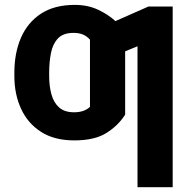

<svg xmlns="http://www.w3.org/2000/svg" viewBox="-20 -573 775 797"><path d="M696.8 -545.9V204.1H550.8V-380.9L499.5 -359.9V-97.2Q471.2 -52.2 422.1 -21.2Q373 9.8 288.6 9.8Q205.6 9.8 150.4 -25.6Q95.2 -61 67.4 -121.6Q39.6 -182.1 39.6 -257.3V-271Q39.6 -353 67.1 -416.5Q94.7 -480 150.4 -516.4Q206.1 -552.7 290.5 -552.7Q344.2 -552.7 387 -532.7Q429.7 -512.7 459 -485.4L596.2 -545.9ZM287.6 -106.9Q329.6 -106.9 353.5 -129.4V-284.2V-408.2Q341.8 -421.9 325.4 -429.2Q309.1 -436.5 284.7 -436.5Q242.7 -436.5 220.9 -413.8Q199.2 -391.1 191.7 -353.5Q184.1 -315.9 184.1 -271V-257.3Q184.1 -215.8 193.4 -181.6Q202.6 -147.5 225.1 -127.2Q247.6 -106.9 287.6 -106.9Z"/></svg>

Font: Inter
Style: Bold
Weight: 700
Designer: Rasmus Andersson
Foundry: rsms
Version: Version 4.001;git-9221beed3